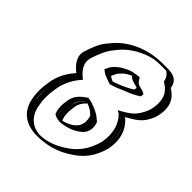

<svg xmlns="http://www.w3.org/2000/svg" viewBox="-217 -883 1121 1121"><g transform="rotate(45 343.5 -323.0)"><path d="M427 -193V-194C426 -198 425 -202 424 -205C425 -211 418 -218 413 -221C393 -241 362 -254 332 -264C305 -245 282 -218 279 -178C274 -147 275 -112 282 -93C283 -91 284 -86 287 -86C289 -84 291 -82 295 -82C298 -81 301 -81 304 -81C346 -86 377 -100 405 -124C418 -135 425 -149 428 -169C427 -178 428 -184 427 -193ZM496 -510C479 -498 447 -484 425 -475C402 -467 378 -454 355 -447L338 -453C324 -457 315 -464 305 -471C309 -479 312 -486 316 -494C322 -501 328 -508 334 -516C346 -526 358 -536 372 -543L392 -553C401 -557 411 -561 421 -562C431 -545 445 -535 464 -531C476 -528 486 -525 497 -520L498 -519ZM537 -355C539 -354 541 -352 543 -350C585 -309 609 -249 593 -160C569 -69 522 -12 455 29C408 59 353 81 287 85C181 94 123 29 112 -50C105 -81 104 -131 112 -176C120 -243 150 -294 185 -334C152 -360 113 -403 132 -461C147 -509 167 -559 197 -591C199 -594 203 -597 206 -602C254 -663 334 -709 416 -726C434 -730 463 -732 485 -732H529C569 -732 596 -702 599 -669C641 -643 669 -609 667 -544C664 -493 652 -468 631 -433C607 -396 575 -376 537 -355ZM414 -113C383 -87 348 -72 303 -66H302C293 -66 284 -67 278 -72C263 -84 270 -81 268 -86C259 -109 258 -144 264 -177C268 -226 298 -258 330 -280C365 -273 401 -256 424 -233C427 -231 438 -224 439 -210C440 -207 442 -200 443 -196V-195C444 -188 442 -179 443 -171C440 -147 432 -128 414 -113ZM510 -503 514 -525 507 -533C495 -539 483 -543 469 -546C450 -550 440 -562 431 -578C415 -576 399 -571 387 -566L367 -556C348 -547 337 -537 325 -527C317 -520 311 -509 304 -501C300 -492 296 -484 292 -477L286 -465L295 -459C305 -451 316 -444 331 -439L352 -431C379 -440 406 -453 428 -461C454 -470 488 -488 510 -503ZM528 -342C568 -302 594 -248 578 -161C555 -73 512 -22 448 17C403 46 352 67 289 70C190 78 137 19 127 -55C123 -85 119 -131 127 -176C135 -239 163 -287 196 -325L207 -338L196 -346C163 -372 131 -411 147 -459C162 -507 182 -554 208 -582C211 -585 214 -589 218 -594C262 -651 338 -695 417 -711C433 -715 461 -717 482 -717H526C562 -717 582 -689 584 -659C626 -633 654 -605 652 -542C649 -493 639 -472 619 -439C597 -405 569 -389 531 -368L506 -354ZM443 -171C440 -147 432 -128 414 -113C383 -87 348 -72 303 -66H302C293 -66 284 -67 278 -72C264 -84 269 -82 268 -85C258 -106 258 -144 264 -177C268 -225 298 -257 330 -280C365 -273 401 -256 424 -233C427 -231 438 -224 439 -210C440 -207 442 -200 443 -196V-195C444 -188 442 -179 443 -171ZM352 -431 331 -439C316 -444 305 -451 295 -459L286 -465L292 -477C296 -484 300 -492 304 -501C311 -509 317 -516 324 -525C337 -536 347 -546 367 -556L387 -566C399 -571 415 -576 431 -578C440 -562 450 -550 469 -546C483 -543 495 -539 507 -533L514 -525L510 -503C461 -471 410 -454 352 -431ZM528 -342 506 -354 531 -368C569 -389 597 -405 619 -439C639 -472 649 -493 652 -542C654 -605 626 -633 584 -659C582 -689 562 -717 526 -717H482C461 -717 433 -715 417 -711C338 -695 262 -651 218 -594C214 -589 211 -585 208 -582C182 -554 162 -507 147 -459C131 -411 163 -372 196 -346L207 -338L196 -325C163 -287 135 -239 127 -176C119 -133 121 -84 127 -55C137 19 190 78 289 70C352 67 403 46 448 17C512 -22 555 -73 578 -161C592 -245 570 -299 531 -338C530 -339 530 -341 528 -342ZM427 -193V-194C426 -197 425 -203 424 -205C423 -214 418 -217 413 -221C393 -241 362 -254 332 -264C318 -253 301 -236 295 -224C289 -210 281 -197 279 -178C274 -147 274 -112 282 -93C282 -92 283 -91 283 -89C289 -84 293 -81 304 -81C345 -86 377 -100 405 -124C418 -135 425 -150 428 -169C427 -177 428 -188 427 -193ZM496 -510 498 -519 497 -520C488 -524 476 -528 464 -531C444 -535 431 -547 421 -562C411 -560 400 -557 391 -553L372 -543C345 -530 335 -518 316 -494C313 -487 307 -475 305 -471C315 -464 324 -457 338 -453L355 -447C377 -454 403 -467 425 -475C446 -483 475 -496 496 -510ZM537 -355C574 -376 606 -395 631 -433C653 -466 664 -494 667 -544C669 -610 640 -642 599 -669C594 -702 571 -732 529 -732H485C463 -732 434 -730 416 -726C334 -709 254 -663 206 -602C203 -597 199 -594 197 -591C167 -559 147 -510 132 -461C113 -403 152 -360 185 -334C149 -292 120 -242 112 -176C104 -129 108 -81 112 -50C123 29 181 94 287 85C352 81 408 59 455 29C522 -12 569 -68 593 -160C608 -248 584 -310 543 -350C540 -353 540 -353 537 -355ZM463 -170C462 -178 463 -186 462 -194V-195C461 -199 460 -204 459 -207C459 -218 450 -224 445 -228C424 -248 395 -262 366 -272C361 -274 356 -277 349 -278L320 -284L302 -271C272 -250 247 -219 244 -178C238 -146 239 -111 248 -89C249 -88 247 -83 257 -77C260 -74 284 -66 302 -66H307C366 -73 405 -91 436 -118C452 -132 459 -147 463 -170ZM530 -506 533 -522 528 -529C514 -536 500 -540 482 -544C477 -545 464 -552 455 -567L447 -581L413 -576C390 -573 378 -567 367 -563L346 -552C326 -542 315 -532 303 -522C295 -515 288 -504 282 -497C277 -486 273 -477 268 -468C281 -458 293 -448 315 -441L351 -428L374 -435C404 -444 428 -458 446 -464C472 -473 507 -490 530 -506ZM223 -336C189 -362 148 -401 167 -460C182 -508 203 -556 230 -586C233 -589 235 -593 239 -598C285 -657 362 -699 429 -713C438 -715 462 -717 482 -717H526C535 -716 561 -695 564 -663C605 -638 634 -609 632 -543C629 -493 618 -470 597 -436C574 -401 546 -384 509 -363L492 -354L508 -345C508 -345 510 -345 510 -344C549 -306 573 -247 558 -160C534 -70 489 -17 426 21C380 50 333 67 285 70C220 74 159 34 147 -52C140 -82 139 -131 147 -176C156 -246 187 -295 223 -336ZM408 -170C407 -164 405 -161 404 -154C395 -113 339 -88 307 -82C303 -85 305 -85 303 -89C295 -110 293 -145 299 -178C302 -214 318 -237 340 -257C360 -249 378 -240 392 -226C397 -221 403 -221 404 -208C404 -205 406 -199 407 -195V-194C408 -188 407 -179 408 -170ZM323 -468C328 -477 332 -488 337 -498C354 -520 368 -535 393 -547L409 -555C418 -545 429 -537 452 -532C461 -530 469 -528 477 -524L478 -522L475 -507C437 -482 395 -466 354 -451C344 -454 333 -460 323 -468ZM92 -176C82 -119 86 -68 96 -31C112 31 164 95 292 85C373 80 430 55 477 25C546 -17 589 -70 613 -160C628 -246 605 -304 563 -345C561 -348 554 -353 550 -355C591 -378 627 -397 653 -436C674 -470 684 -494 687 -543C689 -605 661 -638 619 -665C616 -691 603 -732 529 -732H485C348 -732 241 -671 184 -598C181 -593 178 -590 175 -587C146 -556 127 -508 112 -460C94 -406 132 -364 168 -336C132 -295 100 -244 92 -176Z"/></g></svg>

Font: Blanket
Style: Black
Weight: 900
Foundry: Cannot Into Space Fonts
Version: Version 0.9